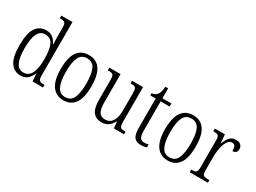

<svg xmlns="http://www.w3.org/2000/svg" viewBox="-43 -1396 2727 2042"><g transform="rotate(30 1320.5 -375.0)"><path d="M218 10Q138 10 93.5 -55.5Q49 -121 49 -267Q49 -414 93.5 -479.5Q138 -545 219 -545Q270 -545 302 -519Q334 -493 352 -452H356Q354 -476 353.5 -502.5Q353 -529 353 -555V-654Q353 -704 337 -716Q321 -728 286 -728H277V-760H414V-101Q414 -55 429.5 -43.5Q445 -32 481 -32H491V0H362L355 -95H353Q333 -47 301.5 -18.5Q270 10 218 10ZM228 -33Q293 -33 323 -94Q353 -155 353 -266Q353 -381 326.5 -441.5Q300 -502 230 -502Q170 -502 141 -443.5Q112 -385 112 -265Q112 -147 141 -89.5Q170 -32 228 -33Z M743 10Q655 10 605 -58Q555 -126 555 -268Q555 -544 745 -544Q835 -544 883 -476Q931 -408 931 -268Q931 -126 883 -58Q835 10 743 10ZM744 -29Q813 -29 841 -90.5Q869 -152 869 -268Q869 -386 840.5 -445Q812 -504 744 -504Q675 -504 646.5 -445Q618 -386 618 -268Q618 -151 647.5 -90Q677 -29 744 -29Z M1213 10Q1144 10 1108 -36Q1072 -82 1072 -185V-434Q1072 -482 1056.5 -493Q1041 -504 1003 -504H996V-536H1134V-186Q1134 -113 1155 -74Q1176 -35 1231 -35Q1272 -35 1298 -58Q1324 -81 1336.5 -120.5Q1349 -160 1349 -210V-426Q1349 -462 1342.5 -478.5Q1336 -495 1321 -499.5Q1306 -504 1280 -504H1275V-536H1410V-104Q1410 -71 1417 -55.5Q1424 -40 1439 -36Q1454 -32 1479 -32H1486V0H1361L1353 -81H1349Q1306 10 1213 10Z M1697 10Q1639 10 1613 -23.5Q1587 -57 1587 -143V-498H1521V-525Q1563 -529 1584 -555Q1597 -570 1603.5 -594Q1610 -618 1614 -658H1648V-536H1758V-498H1648V-141Q1648 -79 1664 -54.5Q1680 -30 1712 -30Q1727 -30 1739.5 -32Q1752 -34 1766 -37V-1Q1753 3 1735 6.5Q1717 10 1697 10Z M2024 10Q1936 10 1886 -58Q1836 -126 1836 -268Q1836 -544 2026 -544Q2116 -544 2164 -476Q2212 -408 2212 -268Q2212 -126 2164 -58Q2116 10 2024 10ZM2025 -29Q2094 -29 2122 -90.5Q2150 -152 2150 -268Q2150 -386 2121.5 -445Q2093 -504 2025 -504Q1956 -504 1927.5 -445Q1899 -386 1899 -268Q1899 -151 1928.5 -90Q1958 -29 2025 -29Z M2293 0V-32H2298Q2335 -32 2350.5 -43.5Q2366 -55 2366 -106V-433Q2366 -481 2350 -492.5Q2334 -504 2296 -504H2291V-536H2415L2424 -431H2427Q2438 -460 2452.5 -486Q2467 -512 2490 -528.5Q2513 -545 2548 -545Q2589 -545 2608.5 -525.5Q2628 -506 2628 -476Q2628 -452 2615 -437Q2602 -422 2573 -422Q2573 -459 2563.5 -479Q2554 -499 2525 -499Q2501 -499 2482.5 -478.5Q2464 -458 2452 -424.5Q2440 -391 2434 -351.5Q2428 -312 2428 -275V-103Q2428 -54 2443.5 -43Q2459 -32 2496 -32H2516V0Z"/></g></svg>

Font: Noto Serif Tamil Condensed Light
Style: Italic
Weight: 300
Width: 3
Italic angle: -12°
Designer: Indian Type Foundry, Tom Grace, and the Monotype Design Team
Foundry: Monotype Imaging Inc.
Version: Version 2.003; ttfautohint (v1.8.4.7-5d5b)